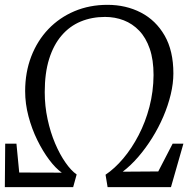

<svg xmlns="http://www.w3.org/2000/svg" viewBox="-25 -774 802 794"><path d="M-5 0 -3.5 -180H43L54.5 -60.5L230.5 -60Q205 -78 178.5 -113.2Q152 -148.5 129.2 -194.8Q106.5 -241 92.8 -293Q79 -345 79 -397Q79 -475 104.2 -540.5Q129.5 -606 175.2 -653.8Q221 -701.5 283.2 -727.8Q345.5 -754 419.5 -754Q496 -754 557.8 -722Q619.5 -690 655.8 -627Q692 -564 692 -470.5Q692 -429 681 -383.2Q670 -337.5 650.5 -292Q631 -246.5 604.5 -204Q578 -161.5 547 -125.5Q516 -89.5 482.5 -64L629.5 -65L689 -180H733.5L682 0H420L411.5 -51.5Q449.5 -77 484.8 -118.8Q520 -160.5 548.2 -214.8Q576.5 -269 593 -332.2Q609.5 -395.5 610 -463.5Q610 -527 594.2 -572.5Q578.5 -618 550.8 -647Q523 -676 486.8 -690Q450.5 -704 409.5 -704Q354.5 -704 308.8 -685Q263 -666 229.8 -627.2Q196.5 -588.5 178.2 -530.2Q160 -472 160 -393Q160 -335.5 171.8 -281Q183.5 -226.5 203 -180.8Q222.5 -135 245.8 -101.8Q269 -68.5 292 -52.5L277.5 0Z"/></svg>

Font: Merriweather Light
Style: Italic
Weight: 300
Italic angle: -7.8°
Designer: Eben Sorkin
Foundry: Eben Sorkin
Version: Version 2.101